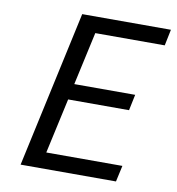

<svg xmlns="http://www.w3.org/2000/svg" viewBox="-76 -726 731 795"><g transform="rotate(10 289.5 -329.0)"><path d="M273 -590 224 -367H480L466 -300H210L159 -68H479L464 0H63L206 -658H579L565 -590Z"/></g></svg>

Font: Ysabeau Medium
Style: Italic
Weight: 500
Italic angle: -12°
Designer: Christian Thalmann (Catharsis Fonts)
Version: Version 0.003